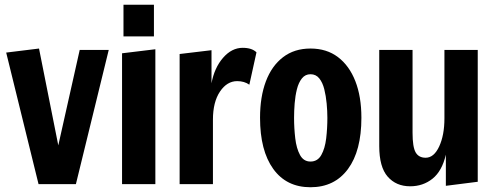

<svg xmlns="http://www.w3.org/2000/svg" viewBox="-20 -774 2078 807"><path d="M142 0 6 -553 144 -570 225 -163 315 -564H437L299 0Z M493 0V-550L633 -567V0ZM499 -621V-754H627V-621Z M735 0V-547L869 -563V-424Q881 -489 917.5 -531Q954 -573 1000 -573Q1039 -573 1058 -554L1028 -418Q1007 -433 977 -433Q934 -433 904.5 -389Q875 -345 875 -271V0Z M1285 13Q1184 13 1128.5 -64Q1073 -141 1073 -279Q1073 -367 1097.5 -432Q1122 -497 1169.5 -533.5Q1217 -570 1285 -570Q1353 -570 1400.5 -534Q1448 -498 1473.5 -433Q1499 -368 1499 -279Q1499 -140 1442.5 -63.5Q1386 13 1285 13ZM1285 -95Q1315 -95 1330.5 -122.5Q1346 -150 1351 -192.5Q1356 -235 1356 -279Q1356 -307 1353 -339Q1350 -371 1343 -399Q1336 -427 1322 -444.5Q1308 -462 1285 -462Q1263 -462 1249 -444.5Q1235 -427 1228 -399Q1221 -371 1218.5 -339.5Q1216 -308 1216 -279Q1216 -235 1221 -192.5Q1226 -150 1241 -122.5Q1256 -95 1285 -95Z M1704 9Q1645 9 1609.5 -31.5Q1574 -72 1574 -160V-564H1714V-216Q1714 -156 1727 -133.5Q1740 -111 1769 -111Q1804 -111 1826 -158.5Q1848 -206 1848 -277V-564H1988V-10L1854 7V-124Q1838 -55 1798 -23Q1758 9 1704 9Z"/></svg>

Font: Freeman
Style: Regular
Weight: 400
Designer: Vernon Adams, Aoife Mooney, Rodrigo Fuenzalida
Foundry: Rodrigo Fuenzalida
Version: Version 1.000; ttfautohint (v1.8.4.7-5d5b)